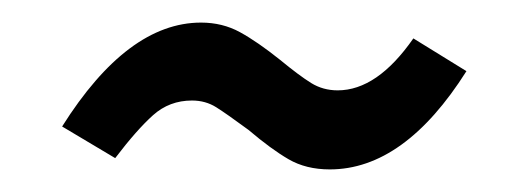

<svg xmlns="http://www.w3.org/2000/svg" viewBox="-20 -402 453 170"><path d="M200 -287Q181 -301 171.5 -307Q162 -313 150 -313Q130 -313 115.5 -300Q101 -287 82 -262L35 -290Q93 -382 158 -382Q177 -382 192.5 -373.5Q208 -365 228 -349Q245 -335 255.5 -328.5Q266 -322 279 -322Q314 -322 346 -368L393 -339Q338 -252 272 -252Q251 -252 235.5 -261Q220 -270 200 -287Z"/></svg>

Font: Fira Sans Compressed
Style: Italic
Weight: 400
Width: 1
Italic angle: -8°
Designer: bBox Type GmbH & Carrois Corporate GbR & Edenspiekermann AG
Foundry: bBox Type GmbH & Carrois Corporate GbR & Edenspiekermann AG
Version: Version 4.301